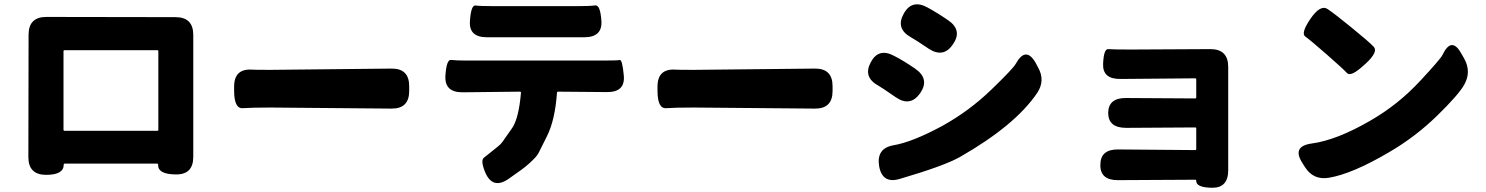

<svg xmlns="http://www.w3.org/2000/svg" viewBox="-20 -803 7020 907"><path d="M198 23Q114 23 114 -61L115 -639Q115 -723 199 -723L809 -722Q893 -722 893 -638V-62Q893 23 809 21Q725 20 727 -25Q727 -30 722 -30H286Q281 -30 281 -25Q281 23 198 23ZM280 -190Q280 -185 285 -185H723Q728 -185 728 -190V-561Q728 -566 723 -566H285Q280 -566 280 -561Z M1086 -375V-394Q1086 -480 1172 -474Q1179 -473 1259 -473L1829 -479Q1913 -480 1913 -396V-373Q1913 -289 1829 -290L1259 -295Q1168 -295 1127 -292Q1086 -289 1086 -375Z M2381 43Q2307 93 2272 11Q2249 -45 2266 -58Q2299 -84 2331 -110Q2346 -122 2353 -132Q2377 -165 2400 -199Q2431 -246 2441 -365Q2441 -370 2436 -370L2166 -367Q2080 -366 2084 -444Q2089 -523 2111 -520Q2133 -517 2180 -517H2835Q2895 -517 2907.5 -519.5Q2920 -522 2927 -444Q2933 -367 2847 -368L2617 -370Q2611 -370 2611 -364Q2602 -236 2564 -160Q2545 -123 2527 -86Q2519 -68 2498 -48Q2465 -15 2426 11ZM2280 -627Q2194 -627 2200 -704Q2205 -780 2226.5 -777Q2248 -774 2310 -774H2710Q2767 -774 2791.5 -777.5Q2816 -781 2821 -704Q2826 -627 2740 -627Z M3086 -375V-394Q3086 -480 3172 -474Q3179 -473 3259 -473L3829 -479Q3913 -480 3913 -396V-373Q3913 -289 3829 -290L3259 -295Q3168 -295 3127 -292Q3086 -289 3086 -375Z M4231 42Q4148 67 4133 -18Q4119 -103 4202 -117Q4290 -132 4431 -208Q4559 -279 4662.5 -379Q4766 -479 4778 -501Q4826 -588 4873 -505L4884 -484Q4919 -422 4879 -363Q4775 -210 4514 -61Q4439 -19 4231 42ZM4327 -363Q4280 -296 4211 -344Q4143 -391 4130 -398Q4056 -438 4093 -508Q4130 -579 4204 -539Q4249 -516 4304 -478Q4373 -430 4327 -363ZM4482 -594Q4437 -527 4367 -573Q4302 -617 4283 -627Q4210 -668 4249 -738Q4287 -808 4361 -768Q4407 -743 4458 -708Q4528 -661 4482 -594Z M5706 84Q5630 83 5631 51Q5631 46 5626 46L5262 48Q5177 49 5178 -24Q5178 -98 5262 -97L5626 -94Q5631 -94 5631 -99V-196Q5631 -201 5626 -201L5300 -199Q5215 -199 5215 -270Q5216 -341 5300 -340L5626 -338Q5631 -338 5631 -343V-428Q5631 -433 5626 -433L5273 -430Q5188 -429 5191 -501Q5194 -573 5215.5 -571Q5237 -569 5323 -569L5698 -571Q5782 -571 5782 -487V1Q5782 85 5706 84Z M6256 37Q6184 48 6145 -13L6133 -32Q6081 -112 6176 -125Q6295 -141 6455 -234Q6585 -309 6688 -420Q6784 -523 6794 -543Q6837 -634 6884 -549L6898 -524Q6931 -463 6897 -403Q6871 -356 6769 -256.5Q6667 -157 6542 -84Q6367 19 6256 37ZM6423 -495Q6361 -438 6343 -458Q6325 -478 6246.5 -546.5Q6168 -615 6146 -630.5Q6124 -646 6171 -715Q6218 -783 6252 -760Q6286 -737 6362 -675Q6447 -606 6469.5 -582Q6492 -558 6430 -501Z"/></svg>

Font: Resource Han Rounded JP Heavy
Style: Regular
Weight: 900
Designer: Cyano Hao (round all glyphs); Ryoko NISHIZUKA 西塚涼子 (kana, bopomofo & ideographs); Paul D. Hunt (Latin, Greek & Cyrillic)
Foundry: Cyano Hao
Version: 0.990